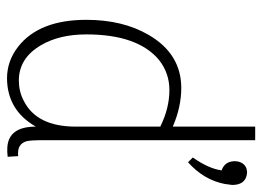

<svg xmlns="http://www.w3.org/2000/svg" viewBox="-121 -627 755 553"><g transform="rotate(90 256.5 -350.5)"><path d="M211.9 -27.3Q147.5 -27.3 110.4 -90.8Q79.1 -143.6 79.1 -221.7Q79.1 -369.1 152.3 -430.7Q190.4 -460.9 239.3 -460.9Q292 -460.9 344.7 -434.6V-191.4Q344.7 -78.1 269.5 -41Q243.2 -27.3 211.9 -27.3ZM344.7 -708V-470.7Q288.1 -495.1 233.4 -495.1Q134.8 -495.1 80.1 -400.4Q37.1 -326.2 37.1 -221.7Q37.1 -85.9 114.3 -25.4Q155.3 6.8 206.1 6.8Q297.9 5.9 344.7 -76.2Q344.7 2 404.3 5.9Q417 6.8 431.6 4.9L429.7 -25.4Q394.5 -21.5 386.7 -49.8Q383.8 -63.5 383.8 -86.9V-708ZM512.7 -641.6Q512.7 -677.7 484.4 -683.6Q480.5 -684.6 477.5 -684.6Q452.1 -684.6 445.3 -659.2Q444.3 -653.3 444.3 -647.5Q445.3 -620.1 470.7 -611.3Q465.8 -574.2 433.6 -528.3L447.3 -514.6Q498 -559.6 509.8 -620.1Q511.7 -631.8 512.7 -641.6Z"/></g></svg>

Font: Yaldevi Colombo ExtraLight
Style: Regular
Weight: 275
Designer: Sol Matas, Denzil Rajitha, Kosala Senevirathne and Pathum Egodawatta
Foundry: Mooniak
Version: Version 1.020 ; ttfautohint (v1.6)